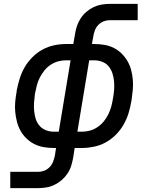

<svg xmlns="http://www.w3.org/2000/svg" viewBox="-20 -755 790 990"><path d="M33 215V131H177Q193 131 208.5 125Q224 119 236 106.5Q248 94 254 78Q260 62 263 47L269 8H257Q230 8 204.5 3.5Q179 -1 156.5 -12.5Q134 -24 116 -41.5Q98 -59 86 -80.5Q74 -102 67.5 -127Q61 -152 58.5 -178Q56 -204 58.5 -230.5Q61 -257 66 -284V-288Q72 -319 81.5 -349.5Q91 -380 107 -408Q123 -436 147 -460Q171 -484 199.5 -499.5Q228 -515 259 -521.5Q290 -528 320 -528H358L367 -580Q370 -601 377 -621.5Q384 -642 396 -660.5Q408 -679 425.5 -694Q443 -709 463 -718.5Q483 -728 504.5 -731.5Q526 -735 546 -735H690V-651H546Q530 -651 514.5 -645Q499 -639 487 -626.5Q475 -614 469 -598Q463 -582 461 -567L454 -528H466Q493 -528 519 -523.5Q545 -519 567.5 -507.5Q590 -496 607.5 -478.5Q625 -461 637.5 -439.5Q650 -418 656.5 -393Q663 -368 665 -342Q667 -316 664.5 -289.5Q662 -263 658 -236L657 -232Q652 -201 642.5 -170.5Q633 -140 617 -112Q601 -84 577 -60Q553 -36 524.5 -20.5Q496 -5 464.5 1.5Q433 8 403 8H365L357 60Q353 81 346.5 101.5Q340 122 327.5 140.5Q315 159 297.5 174Q280 189 260 198.5Q240 208 218.5 211.5Q197 215 177 215ZM283 -76 344 -444H320Q300 -444 279.5 -438.5Q259 -433 240.5 -420.5Q222 -408 208.5 -391Q195 -374 185 -354.5Q175 -335 170 -315Q165 -295 161 -275L160 -270Q157 -248 155.5 -226.5Q154 -205 156 -183.5Q158 -162 164 -142.5Q170 -123 183 -107.5Q196 -92 215.5 -84Q235 -76 257 -76ZM379 -76H403Q423 -76 443.5 -81.5Q464 -87 482.5 -99.5Q501 -112 515 -129Q529 -146 538.5 -165.5Q548 -185 553.5 -205Q559 -225 562 -245L563 -250Q567 -272 568.5 -293.5Q570 -315 568 -336.5Q566 -358 559.5 -377.5Q553 -397 540.5 -412.5Q528 -428 508 -436Q488 -444 466 -444H440Z"/></svg>

Font: Iosevka Etoile Medium
Style: Italic
Weight: 500
Italic angle: -9°
Designer: Belleve Invis
Foundry: Belleve Invis
Version: Version 22.1.2; ttfautohint (v1.8.4)